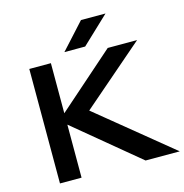

<svg xmlns="http://www.w3.org/2000/svg" viewBox="-127 -1017 1086 1134"><g transform="rotate(-15 416.0 -450.0)"><path d="M759 -700 373.5 -367V-375L832.5 0H623.5L204.5 -347H232V0H100V-700H232V-367H201.5L579.5 -700ZM326 -742.5 469.5 -900H619.5L453 -742.5Z"/></g></svg>

Font: Science Gothic
Style: Regular
Weight: 400
Designer: Thomas Phinney, Vassil Kateliev, Brandon Buerkle
Foundry: Font Detective LLC
Version: Version 1.018